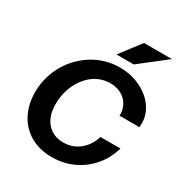

<svg xmlns="http://www.w3.org/2000/svg" viewBox="-216 -1105 1201 1271"><g transform="rotate(30 384.5 -470.0)"><path d="M363 10Q269 10 198.5 -30.5Q128 -71 90 -144.5Q52 -218 53 -315Q54 -373 69 -425.5Q84 -478 111 -524.5Q138 -571 175 -608.5Q212 -646 257 -673.5Q302 -701 353.5 -715.5Q405 -730 461 -730Q528 -730 586 -708.5Q644 -687 687.5 -649.5Q731 -612 752.5 -561.5Q774 -511 767 -452H615Q617 -485 606.5 -513Q596 -541 575 -562.5Q554 -584 523.5 -596Q493 -608 455 -608Q413 -608 375.5 -592.5Q338 -577 308 -549Q278 -521 256 -483.5Q234 -446 222 -401.5Q210 -357 210 -309Q210 -217 256 -164.5Q302 -112 381 -112Q450 -112 502 -153.5Q554 -195 577 -267H729Q706 -184 652.5 -121.5Q599 -59 524.5 -24.5Q450 10 363 10ZM527 -793H395L515 -950H728Z"/></g></svg>

Font: Instrument Sans
Style: Bold Italic
Weight: 700
Italic angle: -13°
Designer: Rodrigo Fuenzalida
Foundry: fragTYPE
Version: Version 1.000;gftools[0.9.28]